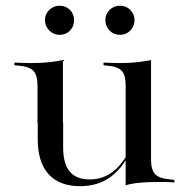

<svg xmlns="http://www.w3.org/2000/svg" viewBox="-20 -631 652 664"><path d="M197.6 -414.5V-207.3H109.7V-335.5Q109.7 -371 95.6 -385.9Q81.5 -400.8 43.5 -404L29.8 -405.6V-414.5Q50.8 -413.7 62.9 -413.3Q75 -412.9 89.5 -412.9Q121 -412.9 148.4 -415.7Q175.8 -418.5 197.6 -423.4ZM198.4 -207.3V-121Q198.4 -65.3 221 -37.9Q243.5 -10.5 290.3 -10.5Q337.9 -10.5 373.8 -39.9Q409.7 -69.4 438.7 -131.5L439.5 -125Q409.7 -54.8 364.9 -21Q320.2 12.9 257.3 12.9Q185.5 12.9 148 -28.6Q110.5 -70.2 110.5 -149.2V-207.3ZM414.5 0V-207.3H502.4V-78.2Q502.4 -43.5 516.5 -28.6Q530.6 -13.7 568.5 -10.5L583.1 -8.9V0Q562.1 -1.6 550 -1.6Q537.9 -1.6 523.4 -1.6Q491.9 -1.6 464.5 0.8Q437.1 3.2 414.5 9.7ZM502.4 -414.5V-207.3H414.5V-336.3Q414.5 -371.8 400.8 -386.3Q387.1 -400.8 350.8 -404L337.9 -405.6V-414.5Q358.9 -413.7 370.6 -413.3Q382.3 -412.9 396 -412.9Q425.8 -412.9 452.8 -415.7Q479.8 -418.5 502.4 -423.4ZM395.2 -510.5Q373.4 -510.5 358.9 -525.4Q344.4 -540.3 344.4 -561.3Q344.4 -582.3 358.9 -596.8Q373.4 -611.3 395.2 -611.3Q416.1 -611.3 430.6 -596.8Q445.2 -582.3 445.2 -561.3Q445.2 -540.3 430.6 -525.4Q416.1 -510.5 395.2 -510.5ZM186.3 -510.5Q165.3 -510.5 150.4 -525.4Q135.5 -540.3 135.5 -561.3Q135.5 -582.3 150.4 -596.8Q165.3 -611.3 186.3 -611.3Q207.3 -611.3 221.8 -596.8Q236.3 -582.3 236.3 -561.3Q236.3 -540.3 222.2 -525.4Q208.1 -510.5 186.3 -510.5Z"/></svg>

Font: Playfair 144pt SemiExpanded Medium
Style: Regular
Weight: 500
Width: 6
Designer: Claus Eggers Sørensen
Foundry: Claus Eggers Sørensen
Version: Version 2.203